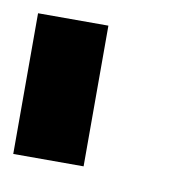

<svg xmlns="http://www.w3.org/2000/svg" viewBox="-43 -668 336 336"><g transform="rotate(10 125.0 -500.0)"><path d="M125 -375H0V-625H125Z"/></g></svg>

Font: Tiny5
Style: Regular
Weight: 400
Designer: Stefan Schmidt
Foundry: Made with Bits'n'Picas by Kreative Software
Version: Version 1.002; ttfautohint (v1.8.4.7-5d5b)